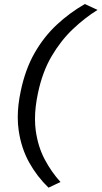

<svg xmlns="http://www.w3.org/2000/svg" viewBox="-20 -788 492 930"><path d="M215 121Q159.5 67.5 121.2 -1.2Q83 -70 70.5 -156Q66 -186.5 66 -220Q66 -279.5 80.5 -347Q102.5 -452.5 147.5 -531.2Q192.5 -610 254.8 -668Q317 -726 391 -768.5L452.5 -740Q391 -702 333 -647Q275 -592 230.2 -516Q185.5 -440 164 -337.5Q149.5 -270 149.5 -212Q149.5 -183 153 -156.5Q164 -77 196.8 -15.5Q229.5 46 273 93.5Z"/></svg>

Font: Heraclito
Style: Italic
Weight: 400
Italic angle: -12°
Designer: Kostas Bartsokas (font) & Cristiano Sobral (main changes)
Foundry: Kostas Bartsokas (font) & Cristiano Sobral (main changes)
Version: Version 1.00;July 8, 2020;FontCreator 13.0.0.2655 64-bit